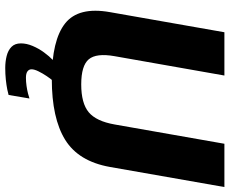

<svg xmlns="http://www.w3.org/2000/svg" viewBox="-94 -622 902 755"><g transform="rotate(90 357.5 -244.0)"><path d="M290.7 3.8Q444.2 3.8 529.1 -48.7Q614 -101.2 636 -224.6L715 -674.9H544.8L468.9 -243.1Q456.2 -170.8 420.8 -141.3Q385.4 -111.9 311.3 -111.9Q237.7 -111.9 212.7 -141.5Q187.7 -171.2 200.4 -243.1L276.5 -674.9H106.3L27.2 -224.6Q5.3 -101.2 71.4 -48.7Q137.6 3.8 290.7 3.8ZM246.7 186.9Q270.5 186.9 292.6 184.6Q314.8 182.2 331.3 178.9Q347.8 175.5 352.9 173.7L366.8 91.6Q360.8 93.9 347.1 97.4Q333.4 100.9 317 103.2Q300.6 105.5 285.5 105.5Q268.2 105.5 260.1 99.5Q252 93.5 252 83.5Q252 72.6 259.9 56.4Q267.8 40.2 278.5 24.3Q289.1 8.5 296.7 0H215.2Q200.8 13.6 185.5 34.5Q170.2 55.4 160.2 79.1Q150.1 102.9 150.1 125.3Q150.1 148.9 163.7 162.3Q177.3 175.7 199.5 181.3Q221.7 186.9 246.7 186.9Z"/></g></svg>

Font: Anybody Thin
Style: Italic
Weight: 100
Italic angle: -10°
Designer: Tyler Finck
Foundry: Etcetera Type Company
Version: Version 1.114;gftools[0.9.25]